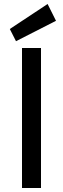

<svg xmlns="http://www.w3.org/2000/svg" viewBox="-20 -940 315 960"><path d="M90 0V-700H185V0ZM60 -734 29 -795 218 -920 260 -836Z"/></svg>

Font: ABeeZee
Style: Regular
Weight: 400
Designer: Anja Meiners
Foundry: Anja Meiners
Version: Version 1.003; ttfautohint (v1.8.3)